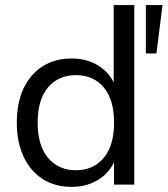

<svg xmlns="http://www.w3.org/2000/svg" viewBox="-20 -725 658 754"><path d="M261 8.9Q196.4 8.9 147.9 -21.8Q99.4 -52.5 72.7 -109.5Q46 -166.5 46 -243.4Q46 -321.3 72.4 -377.6Q98.9 -433.8 147.4 -464.6Q195.9 -495.3 261 -495.3Q326.7 -495.3 374.1 -462.1Q421.4 -428.9 437.4 -373H426.4V-705H507.4V0H427.8V-115.7H437.9Q422.4 -58.9 374.8 -25Q327.2 8.9 261 8.9ZM277.9 -56.4Q346.7 -56.4 387.3 -104.8Q427.9 -153.3 427.9 -243.4Q427.9 -334 387.3 -382Q346.7 -430 277.9 -430Q209.7 -430 168.8 -382Q127.9 -334 127.9 -243.4Q127.9 -153.3 168.8 -104.8Q209.7 -56.4 277.9 -56.4ZM552.7 -515.1V-705H618.2L594.3 -515.1Z"/></svg>

Font: Nunito Sans 12pt ExtraLight
Style: Regular
Weight: 200
Designer: Vernon Adams
Foundry: Vernon Adams
Version: Version 3.101;gftools[0.9.27]